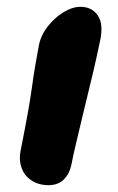

<svg xmlns="http://www.w3.org/2000/svg" viewBox="-20 -533 346 563"><path d="M122 10Q94 10 73 -3.5Q52 -17 43.5 -40Q35 -63 40 -89Q53 -154 61 -198.5Q69 -243 73.5 -276Q78 -309 83 -338.5Q88 -368 94 -400Q100 -430 120 -455.5Q140 -481 166 -497Q192 -513 216 -513Q248 -513 265.5 -489.5Q283 -466 275 -421Q271 -401 263 -364.5Q255 -328 244 -283.5Q233 -239 222.5 -194.5Q212 -150 203 -112.5Q194 -75 190 -53Q184 -23 167 -6.5Q150 10 122 10Z"/></svg>

Font: Shantell Sans Light
Style: Bold Italic
Weight: 700
Italic angle: -11°
Version: Version 1.011;[c5ecc13dd]